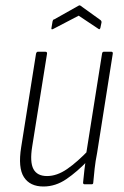

<svg xmlns="http://www.w3.org/2000/svg" viewBox="-20 -670 449 698"><path d="M138 8Q89 8 67 -26Q45 -60 57 -135L111 -475Q113 -482 118 -482H144Q152 -482 151 -475L97 -137Q88 -81 101.5 -55.5Q115 -30 151 -30Q187 -30 224 -55.5Q261 -81 304 -126L300 -87Q261 -46 221.5 -19Q182 8 138 8ZM288 0Q282 0 282 -6Q284 -28 287 -53.5Q290 -79 293 -99V-109L351 -475Q352 -482 358 -482H384Q391 -482 390 -475L333 -114Q327 -84 324 -56.5Q321 -29 319 -6Q319 0 313 0ZM174 -565Q171 -563 168.5 -563.5Q166 -564 167 -568L171 -592Q172 -596 173 -597.5Q174 -599 178 -600L265 -649Q270 -652 273 -649L344 -598Q350 -594 349 -588L345 -569Q344 -565 342 -564Q340 -563 338 -565L266 -613Z"/></svg>

Font: Sofia Sans Condensed ExtraLight
Style: Italic
Weight: 250
Italic angle: -9°
Version: Version 4.100